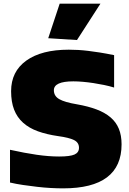

<svg xmlns="http://www.w3.org/2000/svg" viewBox="-20 -1023 710 1055"><path d="M327 12Q295 12 258.5 10Q222 8 183.5 3.5Q145 -1 107 -6.5Q69 -12 35 -20V-200Q116 -182 182 -172.5Q248 -163 305 -163Q365 -163 389.5 -174Q414 -185 414 -211Q414 -240 386.5 -253.5Q359 -267 300 -275Q237 -284 188.5 -301.5Q140 -319 107 -348.5Q74 -378 57.5 -420.5Q41 -463 41 -522Q41 -630 124.5 -690Q208 -750 358 -750Q384 -750 409.5 -748.5Q435 -747 464.5 -743.5Q494 -740 528.5 -734.5Q563 -729 607 -720V-542Q581 -550 552 -556Q523 -562 493.5 -566.5Q464 -571 435.5 -573.5Q407 -576 383 -576Q276 -576 276 -527Q276 -495 306 -478Q336 -461 402 -450Q465 -439 511 -421.5Q557 -404 587.5 -378Q618 -352 633 -315.5Q648 -279 648 -230Q648 12 327 12ZM245 -813 308 -1003H532L403 -803Z"/></svg>

Font: Encode Sans Normal
Style: Black
Weight: 900
Designer: Pablo Impallari, Andres Torresi
Foundry: Pablo Impallari, Andres Torresi
Version: Version 1.000; ttfautohint (v1.00) -l 8 -r 50 -G 200 -x 14 -